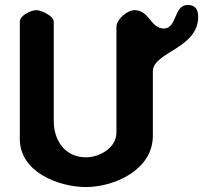

<svg xmlns="http://www.w3.org/2000/svg" viewBox="-20 -748 820 775"><path d="M127 -707C105 -707 60 -686 60 -660V-187C60 -52 219 7 327 7C441 7 597 -62 597 -200V-460C597 -538 780 -552 780 -680C780 -711 767 -728 738 -728C680 -728 696 -633 641 -633C588 -633 583 -707 523 -707C494 -707 450 -670 450 -640V-213C450 -150 380 -113 327 -113C244 -113 197 -179 197 -260V-660C197 -684 146 -707 127 -707Z"/></svg>

Font: Asimov Print
Style: Regular
Weight: 500
Designer: Google
Version: Version 2.000980: 2014